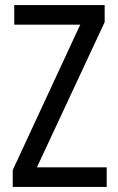

<svg xmlns="http://www.w3.org/2000/svg" viewBox="-20 -734 464 754"><path d="M399 0V-77H125L391 -647V-714H36V-637H295L30 -66V0Z"/></svg>

Font: Noto Sans Lao Looped Condensed
Style: Regular
Weight: 400
Width: 3
Designer: Mark Frömberg, Ben Mitchell
Foundry: The Fontpad Ltd
Version: Version 1.002